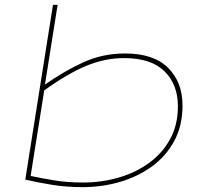

<svg xmlns="http://www.w3.org/2000/svg" viewBox="-20 -760 827 790"><path d="M217 -740 165 -412Q243 -467 322.5 -503.5Q402 -540 495 -540Q612 -540 671.5 -481Q731 -422 731 -326Q731 -243 697 -180Q663 -117 605 -75Q547 -33 473.5 -11.5Q400 10 320 10Q253 10 194.5 0.5Q136 -9 84 -21L198 -740ZM490 -521Q413 -521 336 -489.5Q259 -458 162 -388L106 -36Q144 -28 199.5 -18.5Q255 -9 322 -9Q397 -9 467 -29Q537 -49 592.5 -89Q648 -129 680 -187.5Q712 -246 712 -323Q712 -412 657 -466.5Q602 -521 490 -521Z"/></svg>

Font: Georama ExtraExtended Thin
Style: Italic
Weight: 100
Width: 8
Italic angle: -9°
Designer: Jean-Baptiste Levee
Foundry: Production Type
Version: Version 1.000